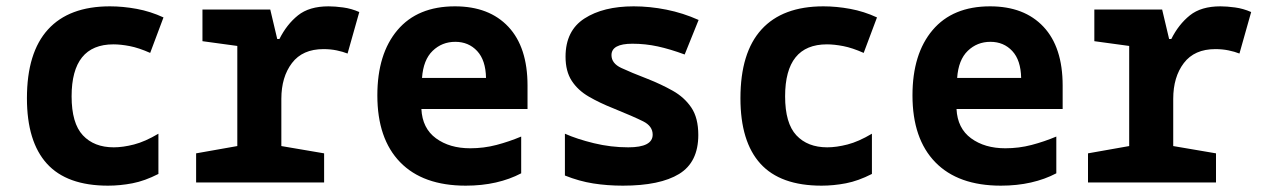

<svg xmlns="http://www.w3.org/2000/svg" viewBox="-20 -576 3981 606"><path d="M321 10Q191 10 128 -59.5Q65 -129 65 -266Q65 -410 131.5 -483Q198 -556 327 -556Q368 -556 411.5 -548Q455 -540 496 -521L454 -409Q418 -425 389.5 -430.5Q361 -436 338 -436Q206 -436 206 -272Q206 -187 241.5 -149Q277 -111 339 -111Q368 -111 403 -120Q438 -129 480 -154V-27Q437 -5 398 2.5Q359 10 321 10Z M599 0V-92L729 -115V-431L619 -446V-546H833L855 -453H862Q885 -499 920.5 -527.5Q956 -556 1017 -556Q1037 -556 1063 -552.5Q1089 -549 1114 -538L1077 -407Q1062 -413 1042.5 -417Q1023 -421 1001 -421Q935 -421 901.5 -377Q868 -333 868 -264V-115L1003 -92V0Z M1450 10Q1315 10 1243 -64Q1171 -138 1171 -275Q1171 -406 1234.5 -481Q1298 -556 1416 -556Q1524 -556 1584.5 -491.5Q1645 -427 1645 -306V-232H1310Q1313 -171 1356 -139.5Q1399 -108 1464 -108Q1507 -108 1547 -118.5Q1587 -129 1625 -145V-29Q1589 -10 1545 0Q1501 10 1450 10ZM1514 -330Q1513 -386 1486 -415Q1459 -444 1417 -444Q1375 -444 1345.5 -415.5Q1316 -387 1312 -330Z M1946 10Q1897 10 1852.5 3Q1808 -4 1763 -22V-154Q1801 -137 1854.5 -124Q1908 -111 1963 -111Q2040 -111 2040 -151Q2040 -178 2010 -193Q1980 -208 1916 -234Q1873 -251 1838.5 -271Q1804 -291 1784.5 -321Q1765 -351 1765 -397Q1765 -479 1824.5 -517.5Q1884 -556 1980 -556Q2031 -556 2083.5 -545.5Q2136 -535 2185 -513L2141 -404Q2095 -421 2056 -429.5Q2017 -438 1976 -438Q1910 -438 1910 -402Q1910 -376 1941 -361.5Q1972 -347 2024 -327Q2067 -310 2103.5 -289.5Q2140 -269 2162 -236.5Q2184 -204 2184 -150Q2184 -64 2123.5 -27Q2063 10 1946 10Z M2573 10Q2443 10 2380 -59.5Q2317 -129 2317 -266Q2317 -410 2383.5 -483Q2450 -556 2579 -556Q2620 -556 2663.5 -548Q2707 -540 2748 -521L2706 -409Q2670 -425 2641.5 -430.5Q2613 -436 2590 -436Q2458 -436 2458 -272Q2458 -187 2493.5 -149Q2529 -111 2591 -111Q2620 -111 2655 -120Q2690 -129 2732 -154V-27Q2689 -5 2650 2.5Q2611 10 2573 10Z M3139 10Q3004 10 2932 -64Q2860 -138 2860 -275Q2860 -406 2923.5 -481Q2987 -556 3105 -556Q3213 -556 3273.5 -491.5Q3334 -427 3334 -306V-232H2999Q3002 -171 3045 -139.5Q3088 -108 3153 -108Q3196 -108 3236 -118.5Q3276 -129 3314 -145V-29Q3278 -10 3234 0Q3190 10 3139 10ZM3203 -330Q3202 -386 3175 -415Q3148 -444 3106 -444Q3064 -444 3034.5 -415.5Q3005 -387 3001 -330Z M3414 0V-92L3544 -115V-431L3434 -446V-546H3648L3670 -453H3677Q3700 -499 3735.5 -527.5Q3771 -556 3832 -556Q3852 -556 3878 -552.5Q3904 -549 3929 -538L3892 -407Q3877 -413 3857.5 -417Q3838 -421 3816 -421Q3750 -421 3716.5 -377Q3683 -333 3683 -264V-115L3818 -92V0Z"/></svg>

Font: Noto Sans Mono SemiCondensed
Style: Bold
Weight: 700
Width: 4
Designer: Monotype Design Team
Foundry: Monotype Imaging Inc.
Version: Version 2.014